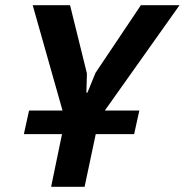

<svg xmlns="http://www.w3.org/2000/svg" viewBox="-20 -720 712 740"><path d="M92 -294H221L106 -700H250L315 -437L313 -363H317L348 -439L523 -700H672L384 -294H517L497 -203H349L306 0H177L219 -203H72Z"/></svg>

Font: PT Sans
Style: Bold Italic
Weight: 700
Italic angle: -12°
Designer: A.Korolkova, O.Umpeleva, V.Yefimov
Foundry: ParaType Ltd
Version: Version 2.003W OFL